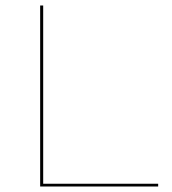

<svg xmlns="http://www.w3.org/2000/svg" viewBox="-20 -678 624 698"><path d="M555 -10V0H126V-658H137V-10Z"/></svg>

Font: Ysabeau Hairline
Style: Regular
Weight: 100
Designer: Christian Thalmann (Catharsis Fonts)
Version: Version 0.003